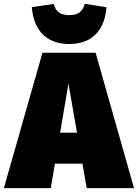

<svg xmlns="http://www.w3.org/2000/svg" viewBox="-52 -970 711 990"><path d="M305 -743C434 -743 489 -827 497 -933L385 -950C374 -909 349 -892 305 -892C260 -892 235 -909 225 -950L112 -933C120 -827 176 -743 305 -743ZM395 0H639L441 -698H167L-32 0H210L231 -126H373ZM258 -286 301 -539 345 -286Z"/></svg>

Font: Fira Sans Ultra
Style: Regular
Weight: 950
Designer: Carrois Corporate & Edenspiekermann AG
Foundry: Carrois Corporate GbR & Edenspiekermann AG
Version: Version 4.203;PS 004.203;hotconv 1.0.88;makeotf.lib2.5.64775